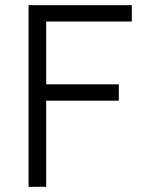

<svg xmlns="http://www.w3.org/2000/svg" viewBox="-20 -720 570 740"><path d="M90 0H158V-332H438V-395H158V-637H488V-700H90Z"/></svg>

Font: Uncut Sans Book
Style: Regular
Weight: 350
Designer: Kasper Nordkvist
Foundry: UNCUT.wtf
Version: Version 1.304;Glyphs 3.2 (3246)